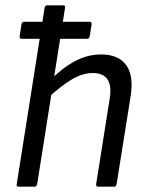

<svg xmlns="http://www.w3.org/2000/svg" viewBox="-20 -703 558 723"><path d="M61 -557Q53 -557 54 -567L61 -612Q63 -621 71 -621H318Q326 -621 325 -611L318 -567Q317 -563 315 -560Q313 -557 308 -557H129ZM50 0Q41 0 43 -10L148 -674Q150 -683 158 -683H217Q227 -683 225 -674L120 -10Q118 0 110 0ZM350 0Q341 0 342 -9L393 -331Q409 -428 329 -428Q292 -428 253 -405.5Q214 -383 157 -332L166 -398Q213 -446 261 -472Q309 -498 361 -498Q426 -498 455.5 -457.5Q485 -417 471 -335L419 -9Q417 0 409 0Z"/></svg>

Font: Sofia Sans Semi Condensed
Style: Italic
Weight: 400
Italic angle: -9°
Designer: Botio Nikoltchev, Ani Petrova
Foundry: lettersoup
Version: Version 4.101